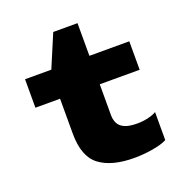

<svg xmlns="http://www.w3.org/2000/svg" viewBox="-125 -782 849 900"><g transform="rotate(-20 300.0 -331.5)"><path d="M394 11Q282 11 221.5 -34.5Q161 -80 161 -195V-369H38V-511H169L238 -674H359V-511H558V-369H359V-214Q359 -193 367.5 -175Q376 -157 398.5 -146.5Q421 -136 463 -136Q489 -136 515.5 -142Q542 -148 558 -158V-18Q530 -4 484 3.5Q438 11 394 11Z"/></g></svg>

Font: Chivo Mono Black
Style: Regular
Weight: 900
Designer: Hector Gatti
Foundry: Omnibus-Type
Version: Version 1.008